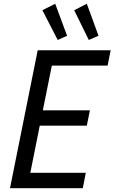

<svg xmlns="http://www.w3.org/2000/svg" viewBox="-20 -982 598 1002"><path d="M32.2 0 176.8 -719.7H557.6L541.5 -639.6H250.5L203.6 -406.2H449.2L433.1 -326.2H187.5L138.2 -80.1H427.7L412.1 0ZM281.2 -773.4 201.2 -928.7 268.1 -962.4 330.1 -795.4ZM443.4 -773.4 367.2 -928.7 433.1 -962.4 494.1 -795.4Z"/></svg>

Font: Reddit Sans
Style: Italic
Weight: 400
Italic angle: -11.25°
Designer: Stephen Hutchings
Version: Version 1.013